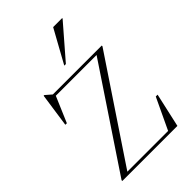

<svg xmlns="http://www.w3.org/2000/svg" viewBox="-221 -811 891 891"><g transform="rotate(-45 224.0 -366.0)"><path d="M31.5 0V-5L360.5 -498H93L39 -371.5H29L53 -538H57.5L87.5 -512H408.5V-507.5L78.5 -14H346L418.5 -167.5H430.5L393 0ZM219.5 -569 309.5 -732H368.5V-729L230 -569Z"/></g></svg>

Font: Newsreader 72pt ExtraLight
Style: Regular
Weight: 275
Designer: Hugues Gentile
Foundry: Production Type
Version: Version 1.003; ttfautohint (v1.8.3)